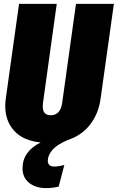

<svg xmlns="http://www.w3.org/2000/svg" viewBox="-20 -716 606 988"><path d="M566 -696 497 -204Q486 -129 442.5 -73.5Q399 -18 327 5Q270 30 248 57.5Q226 85 226 110Q226 141 258 141Q282 141 311 133L282 244Q252 252 218 252Q164 252 130 225Q96 198 96 150Q96 64 189 17Q99 8 53 -43Q7 -94 7 -170Q7 -189 10 -210L78 -696H272L201 -185Q200 -179 200 -168Q200 -123 241 -123Q291 -123 300 -187L371 -696Z"/></svg>

Font: Fira Sans Extra Condensed Black
Style: Italic
Weight: 900
Width: 3
Italic angle: -8°
Designer: Carrois Corporate & Edenspiekermann AG
Foundry: Carrois Corporate GbR & Edenspiekermann AG
Version: Version 4.203